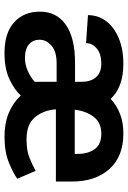

<svg xmlns="http://www.w3.org/2000/svg" viewBox="128 -706 588 885"><g transform="rotate(90 422.5 -264.0)"><path d="M610.4 9.8Q547.9 9.8 500.2 -10.3Q452.6 -30.3 420.9 -65.4Q394.5 -36.1 345.9 -13.2Q297.4 9.8 225.1 9.8Q132.3 9.8 83.3 -34.7Q34.2 -79.1 34.2 -153.3Q34.2 -230.5 94.5 -272.9Q154.8 -315.4 271 -315.4H357.4V-346.7Q357.4 -388.7 335.9 -412.6Q314.5 -436.5 273.9 -436.5Q229.5 -436.5 204.3 -415.8Q179.2 -395 179.2 -366.2L50.3 -375Q50.3 -422.4 78.1 -459Q106 -495.6 156.5 -516.8Q207 -538.1 274.9 -538.1Q381.8 -538.1 436.5 -479.5Q466.3 -507.8 506.8 -523.2Q547.4 -538.6 597.2 -538.1Q701.7 -538.1 759.5 -473.9Q817.4 -409.7 817.4 -299.8V-227.1H484.4Q488.8 -168.9 521.2 -130.4Q553.7 -91.8 622.1 -91.8Q674.3 -91.8 707.5 -105.2Q740.7 -118.7 768.1 -133.8L804.2 -49.3Q780.8 -31.2 730.5 -10.7Q680.2 9.8 610.4 9.8ZM597.2 -436.5Q546.4 -436.5 519.5 -402.1Q492.7 -367.7 486.3 -314H689.9V-328.1Q689.9 -375 668 -405.8Q646 -436.5 597.2 -436.5ZM249.5 -84.5Q278.3 -84.5 308.1 -97.9Q337.9 -111.3 357.4 -129.4V-230.5H272Q218.3 -230.5 190.9 -206.8Q163.6 -183.1 163.6 -151.4Q163.6 -122.1 184.6 -103.3Q205.6 -84.5 249.5 -84.5Z"/></g></svg>

Font: Vazirmatn UI FD SemiBold
Style: Regular
Weight: 600
Designer: Saber Rastikerdar
Foundry: Saber Rastikerdar
Version: Version 33.003